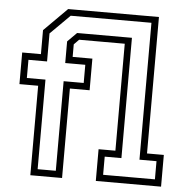

<svg xmlns="http://www.w3.org/2000/svg" viewBox="-53 -801 818 853"><g transform="rotate(5 356.0 -375.0)"><path d="M113.5 0V-399H30V-540H113.5V-647L216.5 -750H621.5V-141.5H696.5V0H405.5V-141.5H480.5V-618.5H277L255 -596V-540H343V-399H255V0ZM143.5 -29.5H224.5V-429H314V-510H224.5V-606.5L265.5 -647.5H510V-111H435.5V-30H666.5V-111H590.5V-721.5H230.5L143.5 -635V-510H60.5V-429H143.5Z"/></g></svg>

Font: Tourney Condensed Light
Style: Regular
Weight: 300
Width: 3
Designer: Tyler Finck
Foundry: Etcetera Type Co
Version: Version 1.010; ttfautohint (v1.8.3)